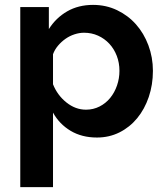

<svg xmlns="http://www.w3.org/2000/svg" viewBox="-20 -553 675 786"><path d="M377 10Q315 10 269 -17.5Q223 -45 197 -92V213H63V-524H180V-434Q209 -480 255 -506.5Q301 -533 361 -533Q414 -533 459 -511.5Q504 -490 536.5 -453.5Q569 -417 587.5 -367.5Q606 -318 606 -263Q606 -206 589 -156Q572 -106 541.5 -69Q511 -32 469 -11Q427 10 377 10ZM332 -104Q362 -104 387.5 -117Q413 -130 431 -152Q449 -174 459 -203Q469 -232 469 -263Q469 -296 458 -324.5Q447 -353 427.5 -374Q408 -395 381.5 -407Q355 -419 324 -419Q305 -419 285 -412.5Q265 -406 248 -394Q231 -382 217.5 -366Q204 -350 197 -331V-208Q215 -163 252 -133.5Q289 -104 332 -104Z"/></svg>

Font: Oxford Sans
Style: Bold
Weight: 700
Designer: Matt McInerney, Pablo Impallari, Rodrigo Fuenzalida
Foundry: Matt McInerney, Pablo Impallari, Rodrigo Fuenzalida
Version: Version 3.000g; ttfautohint (v1.5) -l 8 -r 28 -G 28 -x 14 -D